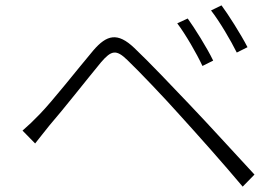

<svg xmlns="http://www.w3.org/2000/svg" viewBox="-20 -738 1040 716"><path d="M680 -669 641 -651C672 -610 713 -539 735 -492L775 -512C752 -560 704 -636 680 -669ZM806 -718 767 -699C799 -658 840 -588 863 -542L903 -562C879 -609 830 -686 806 -718ZM64 -251 111 -203C125 -220 146 -248 165 -271C213 -326 305 -443 357 -506C395 -550 413 -555 455 -514C501 -470 596 -370 653 -306C721 -231 812 -129 885 -42L929 -87C852 -170 754 -278 686 -349C628 -410 537 -506 481 -559C418 -619 378 -608 328 -550C269 -480 176 -361 127 -311C104 -287 87 -271 64 -251Z"/></svg>

Font: Noto Sans SC Light
Style: Regular
Weight: 300
Designer: Ryoko NISHIZUKA 西塚涼子 (kana, bopomofo & ideographs); Paul D. Hunt (Latin, Greek & Cyrillic); Sandoll Communications 산돌커뮤니
Foundry: Adobe
Version: Version 2.004;hotconv 1.0.118;makeotfexe 2.5.65603